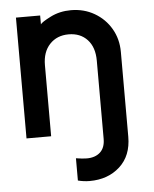

<svg xmlns="http://www.w3.org/2000/svg" viewBox="-55 -607 710 885"><g transform="rotate(-5 300.0 -165.0)"><path d="M270 224V121Q301 126 320 126Q359 126 382 105Q405 84 405 43V-319Q405 -381 372.5 -416Q340 -451 286 -451Q232 -451 198.5 -415.5Q165 -380 165 -319V10H51V-549H163V-508Q169 -518 211.5 -539.5Q254 -561 306 -561Q366 -561 414.5 -533Q463 -505 491 -457Q519 -409 519 -349V43Q519 131 464 181Q409 231 324 231Q297 231 270 224Z"/></g></svg>

Font: BLUETTI 2.0 Medium
Style: Italic
Weight: 500
Designer: Stijn de Vries
Foundry: tokotype
Version: Version 2.005;October 31, 2023;FontCreator 14.0.0.2814 64-bi